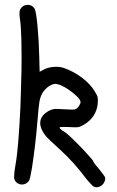

<svg xmlns="http://www.w3.org/2000/svg" viewBox="-20 -765 482 790"><path d="M52.7 -10.7Q40 -19 38.1 -33.2Q38.1 -33.2 38.1 -39.1Q38.1 -55.2 44.4 -90.8Q50.8 -126.5 55.7 -189Q60.5 -252 64 -324.2Q65.4 -362.3 66.4 -400.9Q67.9 -439.5 68.4 -476.6Q68.8 -503.9 68.8 -529.8Q68.8 -568.4 67.9 -602.5Q66.4 -659.2 62 -687.5Q59.6 -703.1 60.1 -712.4Q60.5 -721.7 63.5 -727.1Q73.7 -744.6 92.8 -745.1Q92.8 -745.1 94.2 -745.1Q112.3 -745.1 122.6 -729Q128.4 -719.2 134.3 -658.2Q140.1 -597.2 141.6 -529.3Q142.1 -509.3 143.1 -469.7Q148.4 -472.7 159.7 -478.5Q176.8 -487.8 200.7 -489.7Q206.5 -490.2 211.4 -490.2Q228.5 -490.2 242.7 -485.4Q283.7 -470.7 317.4 -445.3Q351.1 -419.9 369.6 -389.6Q379.9 -373.5 381.8 -364.3Q383.8 -355.5 381.8 -336.4Q378.9 -310.1 365.2 -289.1Q351.6 -268.1 327.6 -253.4Q313 -244.1 302.7 -242.2Q297.9 -241.2 287.6 -241.2Q277.8 -241.2 263.2 -242.2Q249.5 -242.7 241.2 -242.7Q232.4 -242.7 229.5 -242.2Q222.7 -241.2 226.6 -236.3Q229 -233.4 235.4 -228.5Q241.7 -224.1 248 -220.7Q253.4 -217.3 270 -202.1Q286.1 -187 304.2 -168.5Q327.1 -145 345.7 -124Q364.7 -103.5 364.3 -100.1Q364.3 -98.1 371.6 -88.4Q378.9 -79.1 389.2 -67.4Q398.9 -55.7 406.2 -45.4Q413.1 -35.6 413.1 -32.2Q413.1 -31.7 413.1 -31.7Q412.6 -13.2 397.9 -2Q388.2 5.4 377.4 5.4Q372.1 5.4 366.2 2.9Q362.8 2 353 -8.8Q342.8 -19 332.5 -32.7Q282.7 -98.6 229.5 -147Q176.3 -194.8 166 -208.5Q145.5 -235.4 145.5 -258.3Q145.5 -262.2 146 -265.6Q149.4 -291 180.2 -308.6Q191.4 -314.9 203.1 -316.4Q207 -316.9 212.9 -316.9Q224.6 -316.9 244.1 -315.4Q264.6 -314 275.9 -314Q282.7 -314 285.6 -314.5Q293.9 -315.4 300.8 -323.7Q305.2 -328.6 308.1 -334.5Q311.5 -340.8 311.5 -344.2Q312 -353.5 295.4 -369.6Q278.8 -385.3 258.3 -398.9Q244.6 -407.7 231.4 -413.6Q218.3 -419.4 209 -419.9Q208.5 -419.9 208 -419.9Q195.3 -419.9 179.2 -408.7Q162.6 -396.5 153.3 -379.9Q145.5 -365.7 142.1 -345.7Q138.7 -325.2 133.8 -263.7Q129.9 -213.9 123.5 -161.6Q117.2 -109.4 111.3 -72.8Q107.9 -53.2 105 -40Q102.1 -26.9 100.1 -22.9Q92.8 -10.3 78.6 -6.8Q64.9 -3.4 52.7 -10.7Z"/></svg>

Font: Casuwalt
Style: Regular
Weight: 400
Designer: Walter E Stewart
Version: 0.1